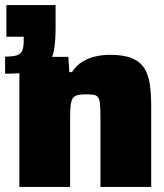

<svg xmlns="http://www.w3.org/2000/svg" viewBox="-20 -733 644 753"><path d="M56 0V-510H248L252 -450H262Q280 -477 304 -491.5Q328 -506 356 -512Q384 -518 411 -518Q466 -518 498 -504.5Q530 -491 546.5 -464.5Q563 -438 568 -400.5Q573 -363 573 -314V0H374V-269Q374 -303 372.5 -322Q371 -341 365.5 -350Q360 -359 348 -361Q336 -363 317 -363Q296 -363 283 -359.5Q270 -356 264.5 -346.5Q259 -337 257 -318.5Q255 -300 255 -270V0ZM0 -444V-511Q32 -511 47.5 -516.5Q63 -522 68 -536Q73 -550 73 -574V-589H5V-713H198V-622Q198 -570 191.5 -535Q185 -500 165 -480Q145 -460 105.5 -452Q66 -444 0 -444Z"/></svg>

Font: Saira SemiExpanded ExtraBold
Style: Regular
Weight: 800
Width: 6
Designer: Hector Gatti with collaboration of the Omnibus-Type team
Foundry: Omnibus-Type
Version: Version 1.101